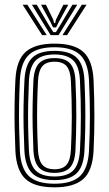

<svg xmlns="http://www.w3.org/2000/svg" viewBox="-20 -795 466 823"><path d="M213.8 8Q126.5 8 88.4 -28.8Q50.2 -65.5 46 -147.5Q43.8 -197.5 42.8 -246.8Q41.8 -296 42.5 -346.9Q43.2 -397.8 46 -452.5Q50.2 -537.8 90.4 -572.9Q130.5 -608 213.8 -608Q298.5 -608 337.6 -572.1Q376.8 -536.2 381 -452.2Q384.5 -374.8 384.6 -298.8Q384.8 -222.8 381 -147.5Q376.5 -62.2 336.4 -27.1Q296.2 8 213.8 8ZM213.8 -7.5Q288.5 -7.5 323 -40.2Q357.5 -73 361.5 -148.8Q365.2 -220.2 365.4 -294.4Q365.5 -368.5 361.5 -451.2Q357.8 -527 323.4 -559.8Q289 -592.5 213.8 -592.5Q138.5 -592.5 103.9 -560Q69.2 -527.5 65.2 -451.2Q62.5 -394 61.8 -343.5Q61 -293 62 -245.4Q63 -197.8 65.2 -148.5Q69 -73.5 103.4 -40.5Q137.8 -7.5 213.8 -7.5ZM213.8 -23Q146.8 -23 117.4 -53Q88 -83 84.5 -150Q82.2 -200.8 81.2 -248.8Q80.2 -296.8 81.1 -346.2Q82 -395.8 84.8 -450.2Q88.2 -519.2 118.8 -548.1Q149.2 -577 213.8 -577Q278.5 -577 308.6 -547.9Q338.8 -518.8 342 -450.5Q344.5 -397.5 345.4 -348.2Q346.2 -299 345.5 -250.4Q344.8 -201.8 342 -149.8Q338.8 -82 308.8 -52.5Q278.8 -23 213.8 -23ZM213.8 -38.5Q269 -38.5 294.2 -64.6Q319.5 -90.8 322.8 -151.5Q326.5 -223.8 326.6 -294.4Q326.8 -365 322.8 -449Q320 -511 293.9 -536.2Q267.8 -561.5 213.8 -561.5Q157 -561.5 132 -534.8Q107 -508 104 -448.8Q101.8 -398 100.8 -350.1Q99.8 -302.2 100.6 -253.2Q101.5 -204.2 104 -150.5Q107 -90.2 132.6 -64.4Q158.2 -38.5 213.8 -38.5ZM213.8 -54Q168 -54 147 -76.6Q126 -99.2 123.2 -151Q121 -203.5 120 -251.4Q119 -299.2 119.9 -347.5Q120.8 -395.8 123.2 -448.2Q126 -501.5 147.5 -523.8Q169 -546 213.8 -546Q259.2 -546 280.1 -523.4Q301 -500.8 303.5 -448.2Q307.5 -363 307.1 -292.5Q306.8 -222 303.5 -152Q300.8 -99.2 279.8 -76.6Q258.8 -54 213.8 -54ZM213.8 -69.5Q249.2 -69.5 265.5 -89Q281.8 -108.5 284 -152.8Q287.5 -224.8 287.8 -293Q288 -361.2 284 -447.2Q282 -491 265.9 -510.8Q249.8 -530.5 213.8 -530.5Q177.2 -530.5 161.1 -510.6Q145 -490.8 142.8 -447.5Q140.2 -394.2 139.4 -346.9Q138.5 -299.5 139.4 -252.2Q140.2 -205 142.8 -151.8Q145 -108.8 161.4 -89.1Q177.8 -69.5 213.8 -69.5ZM77 -774.8H97.2L180.2 -644.5H160.5ZM116.8 -774.8H137.5L190.5 -685.5L208.5 -657.2H219.5L237.2 -685.5L290.5 -774.8H311.2L231 -644.5H197ZM155.8 -774.8H176.8L208 -711.2L211.5 -696.2H216.5L220 -711.2L251.8 -774.8H272.8L232 -700.8L220.5 -677.5H207.5L196.2 -700.8ZM330.8 -774.8H351L267.5 -644.5H247.8Z"/></svg>

Font: Big Shoulders Inline Text Thin SemiBold
Style: Regular
Weight: 600
Version: Version 2.002